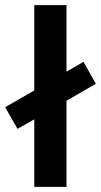

<svg xmlns="http://www.w3.org/2000/svg" viewBox="-33 -725 392 745"><path d="M339 -400 225 -334V0H100V-262L35 -225L-13 -309L100 -374V-705H225V-447L291 -485Z"/></svg>

Font: wassup Sans
Style: Bold
Weight: 700
Version: Version 2.001